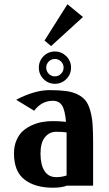

<svg xmlns="http://www.w3.org/2000/svg" viewBox="-20 -875 516 905"><path d="M45.9 0ZM45.9 0ZM209.7 -585Q197.8 -572.8 197.8 -556.2Q197.8 -539.6 209.7 -527.3Q221.7 -515.1 238.8 -515.1Q255.9 -515.1 267.8 -527.3Q279.8 -539.6 279.8 -556.2Q279.8 -572.8 267.8 -585Q255.9 -597.2 238.8 -597.2Q221.7 -597.2 209.7 -585ZM185.3 -502.2Q163.1 -524.4 163.1 -556.2Q163.1 -587.9 185.3 -610.1Q207.5 -632.3 238.8 -632.3Q270 -632.3 292.5 -610.1Q314.9 -587.9 314.9 -556.2Q314.9 -524.4 292.5 -502.2Q270 -480 238.8 -480Q207.5 -480 185.3 -502.2ZM56.2 -404.8Q143.1 -450.2 213.9 -450.2Q259.3 -450.2 290.5 -446Q321.8 -441.9 345.5 -430.2Q369.1 -418.5 382.8 -401.6Q396.5 -384.8 405 -355Q413.6 -325.2 416.3 -290.3Q418.9 -255.4 418.9 -202.1V0H295.9Q270 9.8 230 9.8Q145 9.8 95.5 -28.6Q45.9 -66.9 45.9 -151.9Q45.9 -186.5 57.6 -213.6Q69.3 -240.7 87.6 -257.3Q106 -273.9 130.9 -284.9Q155.8 -295.9 179.9 -300Q204.1 -304.2 230 -304.2Q257.8 -304.2 291 -300.8Q286.6 -355.5 272.5 -377.7Q258.3 -399.9 229 -399.9Q176.3 -399.9 141.1 -353ZM293.9 -47.9V-224.1V-251Q270 -253.9 245.1 -253.9Q212.4 -253.9 191.7 -228Q170.9 -202.1 170.9 -151.9Q170.9 -98.6 189.7 -69.3Q208.5 -40 245.1 -40Q271.5 -40 293.9 -47.9ZM297.9 -855 371.1 -794.9 220.7 -657.7 189.9 -684.1Z"/></svg>

Font: Pfennig
Style: Bold
Weight: 700
Version: Version 20120410 ; ttfautohint (v0.8)